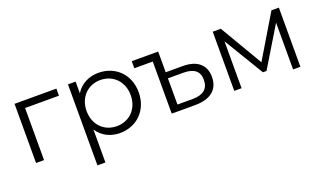

<svg xmlns="http://www.w3.org/2000/svg" viewBox="-72 -970 2697 1604"><g transform="rotate(-20 1276.0 -168.0)"><path d="M473 -526H101V0H172V-463H473Z M847 -530C760 -530 687 -492 644 -422V-526H576V194H647V-99C691 -31 763 5 847 5C997 5 1109 -103 1109 -263C1109 -422 997 -530 847 -530ZM842 -58C730 -58 646 -140 646 -263C646 -385 730 -468 842 -468C953 -468 1038 -385 1038 -263C1038 -140 953 -58 842 -58Z M1378 -342V-526H1143V-463H1307V0H1515C1652 0 1728 -61 1728 -174C1728 -280 1659 -342 1529 -342ZM1378 -55V-288H1514C1609 -288 1656 -251 1656 -174C1656 -96 1608 -55 1514 -55Z M2385 -526 2158 -147 1935 -526H1863V0H1928V-417L2141 -64H2173L2386 -416V0H2451V-526Z"/></g></svg>

Font: Talent
Style: Regular
Weight: 400
Designer: Mike Powis
Version: Version 1.001;hotconv 1.0.109;makeotfexe 2.5.65596